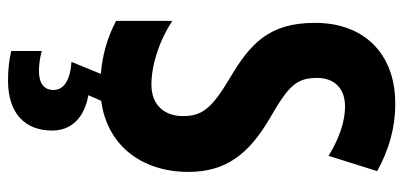

<svg xmlns="http://www.w3.org/2000/svg" viewBox="-283 -481 1004 478"><g transform="rotate(90 219.0 -242.0)"><path d="M305 130C305 82 273 50 217 40L231 8C340 -6 408 -91 408 -209C408 -303 363 -360 274 -412C192 -459 174 -479 174 -530C174 -570 198 -599 245 -599C281 -599 322 -586 368 -558L406 -679C354 -708 298 -724 240 -724C112 -725 36 -644 37 -523C37 -410 89 -363 173 -313C253 -266 269 -241 269 -195C269 -151 243 -117 191 -117C143 -117 84 -135 32 -169V-29C76 -6 118 5 164 9L134 82C178 85 204 100 204 127C204 150 188 163 157 163C142 163 125 161 107 156V232C127 237 152 240 181 240C261 240 305 199 305 130Z"/></g></svg>

Font: Noto Sans Arabic UI XCn
Style: Bold
Weight: 700
Width: 2
Designer: Monotype Design Team, Nadine Chahine and Nizar Qandah
Foundry: Monotype Imaging Inc.
Version: Version 2.010